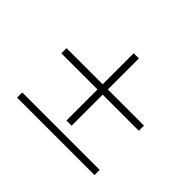

<svg xmlns="http://www.w3.org/2000/svg" viewBox="-158 -1056 1315 1315"><g transform="rotate(45 500.0 -398.0)"><path d="M525 -136V-437H875V-487H525V-788H475V-487H125V-437H475V-136ZM125 -58V-8H875V-58Z"/></g></svg>

Font: GenKiMin2 TW H
Style: Regular
Weight: 900
Version: Version 2.100;PS 2.1;hotconv 16.6.51;makeotf.lib2.5.65220 DE